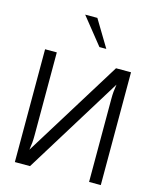

<svg xmlns="http://www.w3.org/2000/svg" viewBox="-141 -1090 972 1187"><g transform="rotate(15 345.0 -496.5)"><path d="M167 0 553 -625C547 -586 545 -568 545 -529V0H620V-722H524L137 -97C143 -136 145 -154 145 -193V-722H70V0ZM332 -993H254L391 -822H435Z"/></g></svg>

Font: Perun Light
Style: Regular
Weight: 300
Foundry: Copyright (c) Stefan Peev, Context Ltd, 2016
Version: Version 1.089